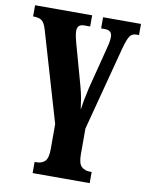

<svg xmlns="http://www.w3.org/2000/svg" viewBox="-87 -598 684 898"><g transform="rotate(10 255.5 -148.5)"><path d="M131 239V186H141Q165 186 180 171.5Q195 157 195 113V-5L69 -435Q60 -464 47 -473.5Q34 -483 6 -483V-536H277V-483H249Q231 -483 223.5 -474.5Q216 -466 216 -452Q216 -438 219.5 -423.5Q223 -409 225 -400L280 -202Q289 -170 293.5 -143Q298 -116 301 -92Q304 -114 308.5 -138.5Q313 -163 321 -198L370 -389Q375 -408 378 -422.5Q381 -437 381 -452Q381 -483 347 -483H329V-536H509V-483H496Q476 -483 465.5 -468Q455 -453 442 -405L338 -9V114Q338 157 353.5 171.5Q369 186 393 186H402V239Z"/></g></svg>

Font: Noto Serif ExtraCondensed ExtraBold
Style: Regular
Weight: 800
Width: 2
Designer: Monotype Design Team
Foundry: Monotype Imaging Inc.
Version: Version 2.013; ttfautohint (v1.8.4.7-5d5b)